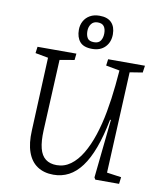

<svg xmlns="http://www.w3.org/2000/svg" viewBox="-101 -1020 932 1114"><g transform="rotate(10 365.5 -463.5)"><path d="M595 -52 680 -40 675 0H535L528 -12L564 -357H559Q540 -259 514 -189Q488 -119 454.5 -74Q421 -29 380 -7.5Q339 14 290 14Q234 14 195 -12Q156 -38 137.5 -90Q119 -142 123 -218L142 -649L66 -663L71 -701H300L296 -663L210 -648L190 -230Q187 -165 197.5 -124Q208 -83 233.5 -63.5Q259 -44 299 -44Q344 -44 381 -71Q418 -98 447 -146.5Q476 -195 497.5 -260Q519 -325 533 -401.5Q547 -478 555 -559L563 -648L482 -663L487 -701H704L698 -660L623 -648ZM385 -744Q334 -744 312 -770Q290 -796 290 -840Q290 -868 302.5 -891Q315 -914 338.5 -927.5Q362 -941 395 -941Q442 -941 465.5 -916.5Q489 -892 489 -848Q489 -802 461 -773Q433 -744 385 -744ZM389 -784Q416 -784 427.5 -801.5Q439 -819 439 -845Q439 -871 428 -886Q417 -901 391 -901Q366 -901 353 -883.5Q340 -866 340 -841Q340 -816 350 -800Q360 -784 389 -784Z"/></g></svg>

Font: Literata Light
Style: Italic
Weight: 300
Italic angle: -2°
Designer: Latin by Veronika Burian and Jose Scaglione. Greek by Irene Vlachou. Cyrillic by Vera Evstafieva
Foundry: TypeTogether
Version: Version 3.103;gftools[0.9.29]